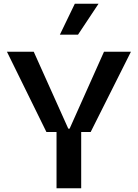

<svg xmlns="http://www.w3.org/2000/svg" viewBox="-20 -1003 734 1023"><path d="M227.3 -299.7 17 -727.3H159.8L343.8 -317.5H350.9L534.1 -727.3H677.6L463.1 -299.7H412.6V0H281.2V-299.7ZM395.6 -818.2H299L378.6 -983H505Z"/></svg>

Font: Riot Sans
Style: Bold
Weight: 600
Designer: Rasmus Andersson
Foundry: rsms
Version: Version 4.001